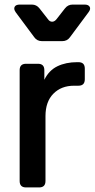

<svg xmlns="http://www.w3.org/2000/svg" viewBox="-20 -820 414 840"><path d="M94 0Q66 0 66 -28V-513Q66 -541 94 -541H146Q174 -541 174 -513V-471Q194 -512 231 -530Q268 -548 318 -548H323Q351 -548 351 -520V-473Q351 -445 323 -445H304Q248 -445 213.5 -410Q179 -375 179 -312V-28Q179 0 151 0ZM164 -640Q142 -640 130 -657L49 -766Q39 -780 44 -790Q49 -800 67 -800H119Q140 -800 153 -783L189 -737Q197 -725 208 -725Q219 -725 228 -737L264 -783Q277 -800 298 -800H350Q367 -800 372.5 -790Q378 -780 367 -766L286 -657Q274 -640 252 -640Z"/></svg>

Font: Pitagon Sans Text SemiBold
Style: Regular
Weight: 600
Designer: Travis Tran
Foundry: Pitagon
Version: Version 1.001; ttfautohint (v1.8.4.7-5d5b);gftools[0.9.26]